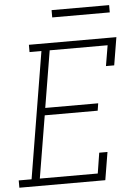

<svg xmlns="http://www.w3.org/2000/svg" viewBox="-67 -950 727 997"><g transform="rotate(-5 296.5 -452.0)"><path d="M-7 0V-38H60L169 -697H107V-735H563L539 -590H496L514 -697H212L163 -401H439L433 -363H157L103 -38H405L422 -145H465L441 0ZM540 -866H240V-904H540Z"/></g></svg>

Font: Iosevka Curly Slab XLtExObl
Style: Regular
Weight: 200
Width: 7
Italic angle: -9°
Monospace: yes
Designer: Belleve Invis
Foundry: Belleve Invis
Version: Version 11.0.0; ttfautohint (v1.8.3)